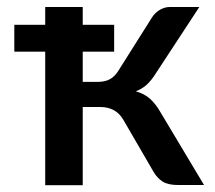

<svg xmlns="http://www.w3.org/2000/svg" viewBox="-20 -530 615 550"><path d="M564.5 0H490.5Q462 0 446.5 -9.5Q431 -19 420 -37.5L333.5 -186.5Q322.5 -205.5 305.8 -214.5Q289 -223.5 267 -223.5H217V0.5H109.5V-382H21V-459H109.5V-510H217V-459H307V-382H217V-295.5H260.5Q281.5 -295.5 295.5 -303.5Q309.5 -311.5 319.5 -328L416 -481Q424.5 -494 438.2 -502Q452 -510 467 -510H551L425.5 -318.5Q413.5 -299.5 400.5 -287.5Q387.5 -275.5 369 -268.5Q393.5 -261.5 409.5 -247.2Q425.5 -233 438.5 -210.5Z"/></svg>

Font: Lato 2
Style: Regular
Weight: 600
Designer: Lukasz Dziedzic with Adam Twardoch and Botio Nikoltchev
Foundry: tyPoland Lukasz Dziedzic
Version: Version 2.015; 2015-08-06; http://www.latofonts.com/